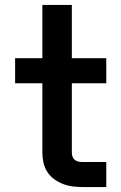

<svg xmlns="http://www.w3.org/2000/svg" viewBox="-20 -755 490 775"><path d="M314 0Q294 0 273.5 -2.5Q253 -5 234 -12.5Q215 -20 198.5 -32Q182 -44 171 -61Q160 -78 155.5 -98Q151 -118 151 -139V-419H41V-520H151V-735H270V-520H409V-419H270V-139Q270 -130 273 -122Q276 -114 282.5 -109Q289 -104 297.5 -102.5Q306 -101 314 -101H409V0Z"/></svg>

Font: Iosevka Aile
Style: Bold
Weight: 700
Designer: Belleve Invis
Foundry: Belleve Invis
Version: Version 28.0.1; ttfautohint (v1.8.4)